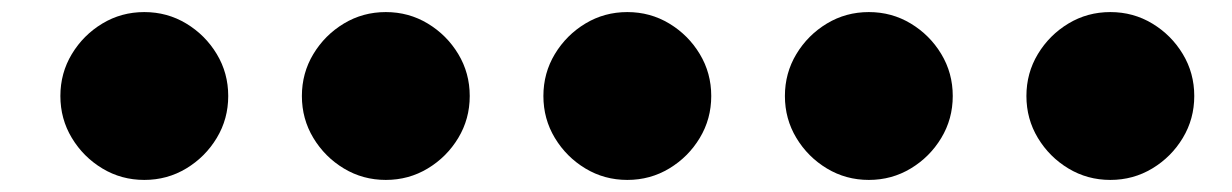

<svg xmlns="http://www.w3.org/2000/svg" viewBox="-20 -539 2040 318"><path d="M80 -380Q80 -342 99 -310.5Q118 -279 149.5 -260Q181 -241 219 -241Q257 -241 288.5 -260Q320 -279 339 -310.5Q358 -342 358 -380Q358 -418 339 -449.5Q320 -481 288.5 -500Q257 -519 219 -519Q181 -519 149.5 -500Q118 -481 99 -449.5Q80 -418 80 -380Z M480 -380Q480 -342 499 -310.5Q518 -279 549.5 -260Q581 -241 619 -241Q657 -241 688.5 -260Q720 -279 739 -310.5Q758 -342 758 -380Q758 -418 739 -449.5Q720 -481 688.5 -500Q657 -519 619 -519Q581 -519 549.5 -500Q518 -481 499 -449.5Q480 -418 480 -380Z M880 -380Q880 -342 899 -310.5Q918 -279 949.5 -260Q981 -241 1019 -241Q1057 -241 1088.5 -260Q1120 -279 1139 -310.5Q1158 -342 1158 -380Q1158 -418 1139 -449.5Q1120 -481 1088.5 -500Q1057 -519 1019 -519Q981 -519 949.5 -500Q918 -481 899 -449.5Q880 -418 880 -380Z M1280 -380Q1280 -342 1299 -310.5Q1318 -279 1349.5 -260Q1381 -241 1419 -241Q1457 -241 1488.5 -260Q1520 -279 1539 -310.5Q1558 -342 1558 -380Q1558 -418 1539 -449.5Q1520 -481 1488.5 -500Q1457 -519 1419 -519Q1381 -519 1349.5 -500Q1318 -481 1299 -449.5Q1280 -418 1280 -380Z M1680 -380Q1680 -342 1699 -310.5Q1718 -279 1749.5 -260Q1781 -241 1819 -241Q1857 -241 1888.5 -260Q1920 -279 1939 -310.5Q1958 -342 1958 -380Q1958 -418 1939 -449.5Q1920 -481 1888.5 -500Q1857 -519 1819 -519Q1781 -519 1749.5 -500Q1718 -481 1699 -449.5Q1680 -418 1680 -380Z"/></svg>

Font: text-security-disc
Style: Regular
Weight: 400
Monospace: yes
Foundry: Oskari Noppa
Version: Version 3.000;hotconv 1.0.118;makeotfexe 2.5.65603